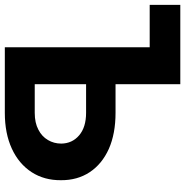

<svg xmlns="http://www.w3.org/2000/svg" viewBox="-10 -762 768 796"><g transform="rotate(90 374.0 -364.0)"><path d="M-3.9 -727.5H299.8V-600.6H-3.9ZM270 -336.9V-459H443.8Q530.3 -459 593.3 -431.2Q656.2 -402.8 689.9 -351.8Q723.6 -300.8 723.1 -232.4Q723.6 -163.6 689.9 -111.3Q655.3 -58.1 592.3 -29.1Q529.3 0 443.8 0H171.9V-727.5H325.2V-124H443.8Q485.4 -124 513.7 -139.2Q541.5 -153.3 556.4 -178.5Q571.3 -203.6 571.3 -233.9Q570.8 -279.3 537.1 -308.1Q503.4 -336.9 443.8 -336.9Z"/></g></svg>

Font: Inter Tight Stencil
Style: Bold
Weight: 700
Designer: Rasmus Andersson
Foundry: rsms
Version: Version 3.004;Glyphs 3.1.2 (3151)